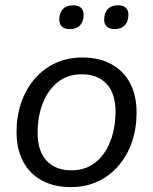

<svg xmlns="http://www.w3.org/2000/svg" viewBox="-20 -719 596 747"><path d="M255.3 8.9Q190.2 8.9 142.7 -17Q95.2 -42.9 69.8 -91.1Q44.4 -139.2 44.4 -205.2Q44.4 -266.9 62.5 -319.7Q80.6 -372.4 114.6 -412Q148.7 -451.6 195.6 -473.4Q242.5 -495.3 300.5 -495.3Q366.2 -495.3 413.4 -469.3Q460.7 -443.4 486.1 -395.5Q511.4 -347.6 511.4 -281.2Q511.4 -219.4 493.3 -166.7Q475.3 -114 441.2 -74.4Q407.2 -34.8 360.3 -12.9Q313.4 8.9 255.3 8.9ZM257.8 -56.4Q313.3 -56.4 351.5 -87.1Q389.6 -117.9 409.5 -169.8Q429.4 -221.7 429.4 -284.1Q429.4 -355.8 394.6 -392.9Q359.7 -430 298 -430Q243 -430 204.6 -399.2Q166.3 -368.4 146.3 -317Q126.4 -265.7 126.4 -202.2Q126.4 -131 161.3 -93.7Q196.1 -56.4 257.8 -56.4ZM425.6 -605.7Q406.5 -605.7 395.9 -615.3Q385.3 -624.9 385.3 -642.6Q385.3 -669.2 399.6 -683.8Q413.8 -698.5 439.3 -698.5Q459 -698.5 469.3 -688.9Q479.6 -679.3 479.6 -661.6Q479.6 -635.6 465.6 -620.7Q451.6 -605.7 425.6 -605.7ZM251.5 -605.7Q231.8 -605.7 221.3 -615.3Q210.7 -624.9 210.7 -642.6Q210.7 -669.2 225 -683.8Q239.2 -698.5 264.7 -698.5Q284.3 -698.5 294.9 -688.9Q305.4 -679.3 305.4 -661.6Q305.4 -635.6 291.5 -620.7Q277.5 -605.7 251.5 -605.7Z"/></svg>

Font: Nunito ExtraLight
Style: Italic
Weight: 200
Italic angle: -9°
Designer: Vernon Adams
Foundry: Vernon Adams
Version: Version 3.602